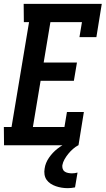

<svg xmlns="http://www.w3.org/2000/svg" viewBox="-41 -755 549 998"><path d="M-20 0 -21 -95H19L110 -640H83L82 -735H488L460 -562H372L385 -640H221L186 -430H359L343 -335H170L130 -95H294L307 -173H395L367 0ZM311 223Q295 223 279.5 220.5Q264 218 249.5 213Q235 208 222.5 200Q210 192 201.5 180Q193 168 190.5 152.5Q188 137 191 121Q195 92 213.5 65Q232 38 257.5 18Q283 -2 312 -14.5Q341 -27 371 -33L366 0Q351 8 338 19.5Q325 31 314 44.5Q303 58 294.5 73Q286 88 283 104Q282 114 285 123Q288 132 295.5 137Q303 142 313 144Q323 146 333 146Q340 146 347.5 145Q355 144 362 142L349 219Q339 221 329.5 222Q320 223 311 223Z"/></svg>

Font: Iosevka QP
Style: Bold Italic
Weight: 700
Italic angle: -9°
Designer: Belleve Invis
Foundry: Belleve Invis
Version: Version 20.0.0; ttfautohint (v1.8.4)